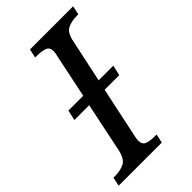

<svg xmlns="http://www.w3.org/2000/svg" viewBox="-238 -788 862 862"><g transform="rotate(-45 192.5 -357.0)"><path d="M-20 0 -11 -42H1Q32 -42 57.5 -54Q83 -66 93 -114L142 -349H48L59 -398H153L196 -604Q201 -622 201 -633Q201 -658 182 -665Q163 -672 134 -672H122L131 -714H405L396 -672H384Q353 -672 328 -660Q303 -648 294 -600L251 -398H344L333 -349H240L190 -113Q188 -105 186.5 -95.5Q185 -86 185 -81Q185 -56 203.5 -49Q222 -42 251 -42H263L254 0Z"/></g></svg>

Font: Noto Serif SemiCondensed
Style: Italic
Weight: 400
Width: 4
Italic angle: -12°
Designer: Monotype Design Team
Foundry: Monotype Imaging Inc.
Version: Version 2.013